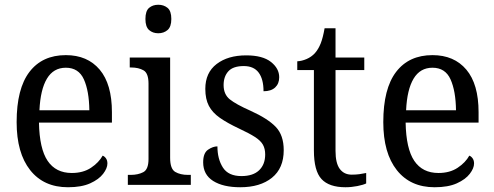

<svg xmlns="http://www.w3.org/2000/svg" viewBox="-20 -778 2080 808"><path d="M266 10Q164 10 107 -62Q50 -134 50 -264Q50 -405 104 -475.5Q158 -546 257 -546Q348 -546 399.5 -485Q451 -424 451 -306V-262H144Q146 -152 180.5 -101Q215 -50 282 -50Q330 -50 363 -72Q396 -94 412 -123Q420 -120 426 -111.5Q432 -103 432 -90Q432 -70 414 -46.5Q396 -23 359.5 -6.5Q323 10 266 10ZM356 -314Q355 -395 333 -444Q311 -493 257 -493Q205 -493 177.5 -447Q150 -401 146 -314Z M646 -638Q623 -638 607.5 -651.5Q592 -665 592 -698Q592 -732 607.5 -745Q623 -758 646 -758Q669 -758 685 -745Q701 -732 701 -698Q701 -665 685 -651.5Q669 -638 646 -638ZM518 0V-42H530Q561 -42 583 -53.5Q605 -65 605 -109V-426Q605 -470 584 -482Q563 -494 532 -494H526V-536H696V-114Q696 -67 717.5 -54.5Q739 -42 771 -42H783V0Z M991 10Q919 10 877 -16.5Q835 -43 835 -95Q835 -134 855.5 -148Q876 -162 895 -162Q895 -109 918 -73Q941 -37 996 -37Q1045 -37 1070.5 -61.5Q1096 -86 1096 -128Q1096 -152 1086.5 -169Q1077 -186 1053 -201.5Q1029 -217 986 -237Q937 -260 905.5 -282Q874 -304 859 -332.5Q844 -361 844 -404Q844 -472 891.5 -508.5Q939 -545 1016 -545Q1085 -545 1120 -517.5Q1155 -490 1155 -453Q1155 -426 1138 -410Q1121 -394 1089 -394Q1089 -445 1068.5 -472.5Q1048 -500 1006 -500Q961 -500 941 -478Q921 -456 921 -420Q921 -381 947 -360Q973 -339 1034 -312Q1107 -279 1140.5 -244Q1174 -209 1174 -146Q1174 -70 1124.5 -30Q1075 10 991 10Z M1434 10Q1365 10 1333 -24.5Q1301 -59 1301 -145V-483H1231V-520Q1250 -521 1270 -529.5Q1290 -538 1305 -554Q1320 -571 1329.5 -595Q1339 -619 1346 -659H1392V-536H1513V-483H1392V-143Q1392 -91 1410 -67Q1428 -43 1460 -43Q1478 -43 1492.5 -45Q1507 -47 1521 -50V-6Q1509 0 1484 5Q1459 10 1434 10Z M1809 10Q1707 10 1650 -62Q1593 -134 1593 -264Q1593 -405 1647 -475.5Q1701 -546 1800 -546Q1891 -546 1942.5 -485Q1994 -424 1994 -306V-262H1687Q1689 -152 1723.5 -101Q1758 -50 1825 -50Q1873 -50 1906 -72Q1939 -94 1955 -123Q1963 -120 1969 -111.5Q1975 -103 1975 -90Q1975 -70 1957 -46.5Q1939 -23 1902.5 -6.5Q1866 10 1809 10ZM1899 -314Q1898 -395 1876 -444Q1854 -493 1800 -493Q1748 -493 1720.5 -447Q1693 -401 1689 -314Z"/></svg>

Font: Noto Serif Tamil SemiCondensed
Style: Regular
Weight: 400
Width: 4
Designer: Indian Type Foundry, Tom Grace, and the Monotype Design Team
Foundry: Monotype Imaging Inc.
Version: Version 2.004; ttfautohint (v1.8.4.7-5d5b)